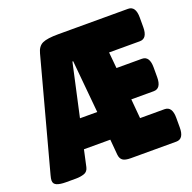

<svg xmlns="http://www.w3.org/2000/svg" viewBox="-136 -824 950 951"><g transform="rotate(-20 339.5 -349.0)"><path d="M53 2Q23 2 6 -5Q-11 -12 -11 -30Q-11 -40 -6 -58L151 -642Q160 -677 185 -688.5Q210 -700 268 -700H636Q676 -700 676 -640V-589Q676 -529 636 -529H474L482 -444H616Q656 -444 656 -384V-333Q656 -273 616 -273H498L507 -171H636Q676 -171 676 -111V-60Q676 0 636 0H396Q366 0 353.5 -9.5Q341 -19 339 -40L332 -121H193L174 -34Q169 -11 149.5 -4.5Q130 2 106 2ZM288 -549 227 -272H318L292 -549Z"/></g></svg>

Font: Asap Condensed Black
Style: Regular
Weight: 900
Width: 3
Designer: Pablo Cosgaya
Foundry: Omnibus-Type
Version: Version 3.001; ttfautohint (v1.8.4.7-5d5b)